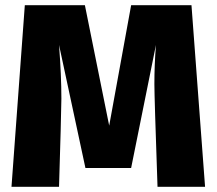

<svg xmlns="http://www.w3.org/2000/svg" viewBox="-20 -715 829 735"><path d="M765 0H583Q571 -345 571 -393Q571 -468 577 -543L482 -72H307L206 -543Q215 -426 215 -337Q214 -259 206 0H24L75 -695H305L398 -234L482 -695H713Z"/></svg>

Font: Trujillo ExtraBold
Style: Regular
Weight: 800
Designer: Fira Sans original fonts by bBox Type GmbH, Carrois Corporate GbR, & Edenspiekermann AG / Changes by Cristiano Sobral
Foundry: Fira Sans original fonts by bBox Type GmbH, Carrois Corporate GbR, & Edenspiekermann AG / Changes by Cristiano Sobral
Version: Version 4.301;July 28, 2020;FontCreator 13.0.0.2655 64-bit